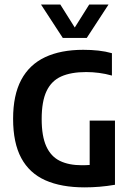

<svg xmlns="http://www.w3.org/2000/svg" viewBox="-20 -823 574 850"><path d="M355 6.5Q251 6.5 180.5 -25Q110 -56.5 74 -123.5Q38 -190.5 38 -297Q38 -402 74 -469.5Q110 -537 179.5 -569.8Q249 -602.5 348.5 -602.5Q384 -602.5 415.8 -599Q447.5 -595.5 475.5 -587.5V-488.5Q447 -496.5 418.8 -500.2Q390.5 -504 361.5 -504Q294.5 -504 251 -484.5Q207.5 -465 186 -419.5Q164.5 -374 164.5 -296Q164.5 -220 185 -175Q205.5 -130 245 -110.8Q284.5 -91.5 342.5 -91.5Q361 -91.5 379.2 -92.8Q397.5 -94 412.5 -96.5L377 -67V-289H489V-5Q454 1 420.2 3.8Q386.5 6.5 355 6.5ZM258 -655 161.5 -803H247L319 -688.5H303L375 -803H460.5L364 -655Z"/></svg>

Font: Encode Sans SC Condensed SemiBold
Style: Regular
Weight: 600
Width: 3
Designer: Multiple Designers
Foundry: Impallari Type
Version: Version 3.002